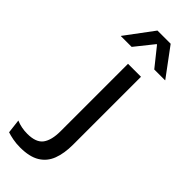

<svg xmlns="http://www.w3.org/2000/svg" viewBox="-353 -724 931 931"><g transform="rotate(45 112.5 -258.0)"><path d="M111.5 -86V-478.5H200.5V-86ZM27.5 178.5Q1.5 178.5 -22 174Q-45.5 169.5 -61.5 164L-70 92Q-52.5 99.5 -33.5 103.2Q-14.5 107 6 107Q66 107 88.8 76Q111.5 45 111.5 -16V-141H200.5V-13Q200.5 47 184.2 89.8Q168 132.5 130.2 155.5Q92.5 178.5 27.5 178.5ZM98.5 -693.5H189L295 -550.5V-549H221L145 -644H142L66 -549H-8V-550.5Z"/></g></svg>

Font: Anek Latin Expanded
Style: Regular
Weight: 400
Width: 7
Designer: Yesha Goshar
Foundry: Ek Type
Version: Version 1.003